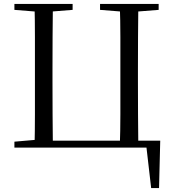

<svg xmlns="http://www.w3.org/2000/svg" viewBox="-20 -748 873 973"><path d="M155 0Q157 -84 157 -168Q157 -252 157 -337V-391Q157 -476 157 -560.5Q157 -645 155 -728H248Q247 -645 246.5 -561Q246 -477 246 -391V-337Q246 -252 246.5 -168Q247 -84 248 0ZM587 0Q590 -84 590 -168Q590 -252 590 -337V-391Q590 -476 590 -560.5Q590 -645 587 -728H681Q680 -645 679.5 -561Q679 -477 679 -391V-337Q679 -252 679.5 -168Q680 -84 681 0ZM202 0V-35H792L786 205H746L719 -29L762 0ZM53 -698V-728H348V-698L210 -687H190ZM487 -698V-728H784V-698L645 -687H625ZM53 0V-30L191 -42H202V0Z"/></svg>

Font: Noto Serif JP
Style: Regular
Weight: 400
Designer: Ryoko NISHIZUKA  (kana & ideographs); Frank Grießhammer (Latin, Greek & Cyrillic); Wenlong ZHANG  (bopomofo); Sandoll Co
Foundry: Adobe
Version: Version 2.003-H1;hotconv 1.1.1;makeotfexe 2.6.0